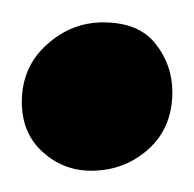

<svg xmlns="http://www.w3.org/2000/svg" viewBox="-32 -488 178 176"><path d="M51.5 -331.5Q26 -331.5 7 -348.8Q-12 -366 -12 -394.5Q-12 -426.5 10.8 -447Q33.5 -467.5 62.5 -467.5Q95 -467.5 110.5 -448Q126 -428.5 126 -403.5Q126 -371 104 -351.2Q82 -331.5 51.5 -331.5Z"/></svg>

Font: Merriweather 24pt
Style: Regular
Weight: 400
Designer: Eben Sorkin
Foundry: Eben Sorkin
Version: Version 2.100